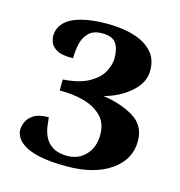

<svg xmlns="http://www.w3.org/2000/svg" viewBox="-81 -784 597 637"><g transform="rotate(15 217.5 -466.0)"><path d="M203 -220Q145 -220 109 -228Q73 -236 54.5 -248.5Q36 -261 29.5 -274Q23 -287 23 -297Q23 -309 29 -324Q35 -339 52.5 -350.5Q70 -362 104 -362Q105 -350 107.5 -331.5Q110 -313 118.5 -295.5Q127 -278 145.5 -266Q164 -254 196 -254Q234 -254 259 -280.5Q284 -307 284 -350Q284 -391 259.5 -414.5Q235 -438 197 -448Q159 -458 116 -457V-495Q173 -499 205.5 -517.5Q238 -536 251 -561Q264 -586 264 -607Q264 -641 251 -659Q238 -677 204 -677Q174 -677 158 -661.5Q142 -646 136.5 -622Q131 -598 131 -572Q93 -571 75 -581.5Q57 -592 52.5 -605.5Q48 -619 48 -625Q48 -653 66.5 -672.5Q85 -692 122 -702Q159 -712 212 -712Q239 -712 269.5 -707.5Q300 -703 327 -691Q354 -679 371.5 -656.5Q389 -634 389 -598Q389 -557 351.5 -524Q314 -491 261 -477Q324 -468 367 -441.5Q410 -415 410 -362Q410 -298 353.5 -259Q297 -220 203 -220Z"/></g></svg>

Font: Arima Thin
Style: Regular
Weight: 100
Designer: Joana Correia and Natanael Gama
Foundry: NDISCOVER
Version: Version 1.101;gftools[0.9.23]